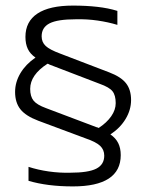

<svg xmlns="http://www.w3.org/2000/svg" viewBox="-20 -657 523 687"><path d="M251 -588Q186 -588 157.5 -573.5Q129 -559 129 -527Q129 -506 143.5 -492.5Q158 -479 196 -465L371 -398Q413 -382 431 -359Q449 -336 449 -299Q449 -264 429.5 -231.5Q410 -199 375 -176Q394 -163 403 -145Q412 -127 412 -102Q412 -46 369 -18Q326 10 241 10Q195 10 155.5 5Q116 0 82 -10V-60Q116 -49 154.5 -43.5Q193 -38 231 -39Q296 -39 324.5 -53.5Q353 -68 353 -100Q353 -121 338.5 -135Q324 -149 286 -162L117 -225Q72 -242 53 -266Q34 -290 34 -328Q34 -363 53 -395Q72 -427 107 -451Q88 -464 79.5 -482Q71 -500 71 -525Q71 -580 114 -608.5Q157 -637 241 -637Q288 -637 328 -632.5Q368 -628 400 -618V-568Q367 -578 329 -583.5Q291 -589 251 -588ZM145 -270 325 -202Q329 -201 330.5 -200.5Q332 -200 333 -199Q362 -218 378 -241Q394 -264 394 -288Q394 -316 382.5 -330.5Q371 -345 337 -357L157 -426Q156 -427 153.5 -428Q151 -429 150 -429Q119 -409 103.5 -386.5Q88 -364 88 -339Q88 -312 100 -297Q112 -282 145 -270Z"/></svg>

Font: Blinker Light
Style: Regular
Weight: 300
Designer: Juergen Huber
Foundry: supertype
Version: Version 1.017;hotconv 1.0.117;makeotfexe 2.5.65602